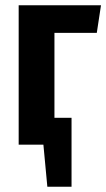

<svg xmlns="http://www.w3.org/2000/svg" viewBox="-20 -550 404 730"><path d="M187 -425V-102H252V160H160L145 0H51V-530H364L348 -425Z"/></svg>

Font: Fira Sans Compressed SemiBold
Style: Regular
Weight: 600
Width: 1
Designer: bBox Type GmbH & Carrois Corporate GbR & Edenspiekermann AG
Foundry: bBox Type GmbH & Carrois Corporate GbR & Edenspiekermann AG
Version: Version 4.301